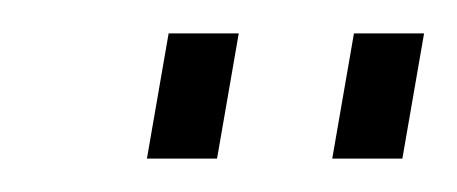

<svg xmlns="http://www.w3.org/2000/svg" viewBox="-20 -743 274 115"><path d="M68 -648 81 -723H123L110 -648ZM179 -648 192 -723H234L221 -648Z"/></svg>

Font: Archivo ExtraCondensed Thin
Style: Italic
Weight: 250
Width: 2
Italic angle: -10°
Designer: Hector Gatti
Foundry: Omnibus-Type
Version: Version 2.001